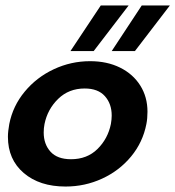

<svg xmlns="http://www.w3.org/2000/svg" viewBox="-20 -675 642 703"><path d="M9 -174Q9 -194 14 -221Q27 -287 70.5 -339.5Q114 -392 177 -421.5Q240 -451 310 -451Q372 -451 419.5 -427.5Q467 -404 493.5 -362Q520 -320 520 -266Q520 -241 516 -221Q503 -154 460 -102Q417 -50 354 -21Q291 8 220 8Q125 8 67 -41.5Q9 -91 9 -174ZM140 -190Q140 -147 165 -119.5Q190 -92 240 -92Q299 -92 337 -129.5Q375 -167 386 -221Q389 -238 389 -252Q389 -295 364 -323Q339 -351 290 -351Q232 -351 193 -313Q154 -275 143 -221Q140 -206 140 -190ZM349 -655H451L323 -488H238ZM499 -655H602L474 -488H389Z"/></svg>

Font: Teachers SemiBold
Style: Italic
Weight: 600
Designer: Alfredo Marco Pradil & Chank Diesel
Version: Version 0.009